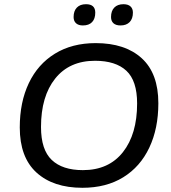

<svg xmlns="http://www.w3.org/2000/svg" viewBox="-20 -884 812 913"><path d="M74 -278Q74 -398 117 -488.5Q160 -579 241.5 -629Q323 -679 435 -679Q575 -679 654 -607Q733 -535 733 -393Q733 -273 690 -182Q647 -91 566 -41Q485 9 372 9Q233 9 153.5 -63.5Q74 -136 74 -278ZM632 -392Q632 -500 581 -547.5Q530 -595 432 -595Q310 -595 242.5 -510.5Q175 -426 175 -280Q175 -172 226 -123.5Q277 -75 374 -75Q497 -75 564.5 -160.5Q632 -246 632 -392ZM508 -803Q508 -832 523.5 -848Q539 -864 567 -864Q589 -864 600.5 -853.5Q612 -843 612 -824Q612 -795 596.5 -779Q581 -763 553 -763Q531 -763 519.5 -773.5Q508 -784 508 -803ZM330 -803Q330 -832 345.5 -848Q361 -864 389 -864Q433 -864 433 -824Q433 -795 418 -779Q403 -763 374 -763Q353 -763 341.5 -773.5Q330 -784 330 -803Z"/></svg>

Font: SN Pro
Style: Italic
Weight: 400
Italic angle: -9°
Designer: Tobias Whetton
Foundry: Supernotes
Version: Version 1.003